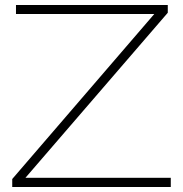

<svg xmlns="http://www.w3.org/2000/svg" viewBox="-20 -749 732 769"><path d="M29 0V-32L598 -693H44V-729H652V-698L82 -37H664V0Z"/></svg>

Font: Mona Sans Expanded ExtraLight
Style: Regular
Weight: 200
Width: 7
Designer: Deni Anggara
Foundry: GitHub
Version: Version 1.001;gftools[0.9.33]